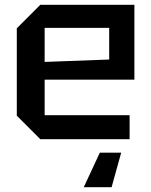

<svg xmlns="http://www.w3.org/2000/svg" viewBox="-20 -580 630 800"><path d="M50 -98V-462L148 -560H540V-248H166V-100H520V0H148ZM166 -322 435 -332V-464H166ZM485 56 445 200H329L396 56Z"/></svg>

Font: Tektur Medium
Style: Regular
Weight: 500
Designer: Adam Jagosz
Foundry: Adam Jagosz
Version: Version 1.005;gftools[0.9.30]